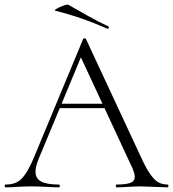

<svg xmlns="http://www.w3.org/2000/svg" viewBox="-23 -802 741 822"><path d="M227 -358H433L440 -339H212ZM694 0Q676 0 636 -2Q598 -4 580 -4Q559 -4 525 -2Q493 0 477 0Q473 0 473 -6Q473 -12 477 -12Q518 -12 536 -19.5Q554 -27 554 -45Q554 -59 543 -84L317 -570L336 -587L143 -123Q129 -89 129 -67Q129 -38 153 -25Q177 -12 228 -12Q233 -12 233 -6Q233 0 228 0Q210 0 176 -2Q138 -4 110 -4Q85 -4 51 -2Q21 0 2 0Q-3 0 -3 -6Q-3 -12 2 -12Q30 -12 49.5 -22Q69 -32 86.5 -58Q104 -84 124 -132L333 -635Q335 -638 339.5 -638Q344 -638 345 -635L577 -137Q600 -86 618 -59.5Q636 -33 653.5 -22.5Q671 -12 694 -12Q698 -12 698 -6Q698 0 694 0ZM214 -756Q207 -757 219.5 -764.5Q232 -772 248.5 -778Q265 -784 269 -782Q309 -759 353.5 -734Q398 -709 441 -689Q443 -688 443 -685Q443 -682 441 -680Q439 -678 437 -679Q324 -729 214 -756Z"/></svg>

Font: Cormorant Unicase Light
Style: Regular
Weight: 300
Designer: Christian Thalmann (Catharsis Fonts)
Foundry: Catharsis Fonts
Version: Version 4.000